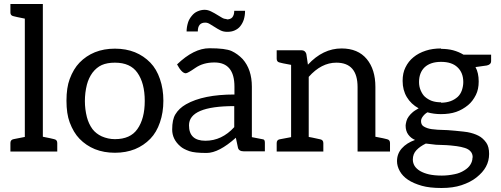

<svg xmlns="http://www.w3.org/2000/svg" viewBox="-20 -757 2500 959"><path d="M266 -43V0H32V-43Q32 -59 48 -62L104 -73V-664Q58 -673 48 -676Q32 -679 32 -694V-737H194V-74Q240 -65 250 -62Q266 -59 266 -43Z M654 -496Q698 -478 731 -444Q762 -412 779 -362Q796 -313 796 -254Q796 -195 779 -146Q762 -96 731 -64Q698 -30 654 -12Q609 6 554 6Q499 6 454 -12Q410 -30 377 -64Q347 -95 328 -146Q312 -189 312 -254Q312 -319 328 -362Q347 -413 377 -444Q410 -478 454 -496Q499 -514 554 -514Q609 -514 654 -496ZM666 -112Q703 -164 703 -253Q703 -342 666 -394Q631 -444 554 -444Q515 -444 488 -432Q462 -420 442 -394Q423 -368 414 -334Q404 -294 404 -252Q404 -212 414 -172Q423 -138 442 -112Q460 -89 488 -76Q520 -62 554 -62Q631 -62 666 -112Z M864 -435Q948 -516 1026 -516Q1106 -516 1137 -502Q1167 -488 1192 -462Q1238 -410 1238 -324V-72L1294 -61Q1303 -60 1303 -44V-1H1199Q1171 -1 1168 -22L1158 -69Q1073 7 1012 7Q952 7 926 -2Q895 -13 881 -26Q840 -61 840 -110Q840 -160 856 -186Q874 -216 909 -236Q995 -285 1151 -285V-324Q1151 -445 1051 -445Q995 -445 956 -418Q917 -391 908 -391Q888 -391 864 -436ZM1006 -54Q1088 -54 1150 -122V-227Q924 -227 924 -131Q924 -54 1006 -54ZM1112 -660Q1131 -660 1140 -670Q1150 -682 1150 -703H1204Q1204 -680 1198 -660Q1192 -641 1180 -626Q1170 -613 1152 -605Q1137 -598 1115 -598Q1096 -598 1082 -605Q1066 -613 1054 -621L1028 -637Q1017 -644 1005 -644Q968 -644 968 -600H912Q912 -621 919 -644Q924 -661 938 -678Q950 -693 966 -700Q984 -708 1002 -708Q1018 -708 1034 -700Q1054 -690 1063 -684L1088 -669Q1099 -662 1112 -662Z M1518 -434Q1593 -515 1686 -515Q1768 -515 1812 -462Q1855 -410 1855 -323V-74Q1903 -65 1912 -62Q1928 -59 1928 -43V0H1766V-322Q1766 -444 1660 -444Q1585 -444 1522 -373V-73Q1526 -73 1580 -61Q1595 -58 1595 -42V0H1362V-42Q1362 -58 1376 -61L1434 -72V-433Q1384 -442 1376 -445Q1362 -448 1362 -464V-506H1486Q1504 -506 1510 -488Z M2182 -513Q2216 -513 2243 -506Q2272 -498 2295 -484H2433V-451Q2433 -435 2412 -430L2355 -422Q2371 -393 2371 -350Q2371 -311 2357 -283Q2341 -251 2318 -232Q2290 -209 2258 -198Q2226 -187 2182 -187Q2147 -187 2115 -196Q2101 -188 2091 -174Q2083 -163 2083 -152Q2083 -133 2097 -125Q2114 -115 2136 -112Q2168 -108 2191 -108Q2211 -108 2253 -104Q2305 -99 2315 -97Q2347 -91 2370 -79Q2392 -68 2409 -44Q2423 -24 2423 12Q2423 47 2407 76Q2392 104 2359 130Q2330 153 2285 168Q2243 182 2185 182Q2126 182 2087 171Q2045 159 2018 141Q1991 123 1977 98Q1963 73 1963 48Q1963 11 1987 -16Q2011 -43 2053 -58Q2032 -67 2019 -85Q2006 -103 2006 -130Q2006 -136 2010 -152Q2013 -164 2022 -176Q2030 -187 2043 -198Q2047 -202 2071 -216Q2033 -237 2012 -272Q1991 -307 1991 -353Q1991 -392 2005 -420Q2020 -451 2045 -471Q2070 -492 2107 -504Q2140 -515 2184 -515ZM2341 30Q2341 11 2331 0Q2321 -12 2302 -18Q2283 -24 2261 -27Q2229 -31 2211 -32Q2202 -33 2185 -33L2158 -34Q2153 -34 2107 -40Q2078 -26 2060 -7Q2042 12 2042 40Q2042 57 2051 72Q2060 86 2078 97Q2097 108 2123 114Q2150 120 2187 120Q2218 120 2251 113Q2277 108 2299 94Q2319 82 2329 66Q2340 49 2340 30ZM2183 -244Q2209 -244 2231 -252Q2250 -259 2266 -273Q2280 -286 2287 -306Q2294 -327 2294 -347Q2294 -394 2265 -421Q2237 -448 2183 -448Q2130 -448 2101 -421Q2073 -394 2073 -347Q2073 -325 2081 -306Q2090 -285 2102 -274Q2118 -260 2137 -253Q2157 -246 2183 -246Z"/></svg>

Font: Aleo
Style: Regular
Weight: 400
Designer: Alessio Laiso
Version: Version 1.1